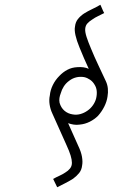

<svg xmlns="http://www.w3.org/2000/svg" viewBox="-20 -763 540 809"><path d="M260 -152 200 -286Q192 -303 189 -323Q186 -343 190 -361Q192 -383 202.5 -404.5Q213 -426 230 -443Q245 -459 264 -469Q283 -479 306 -480Q319 -481 331 -479.5Q343 -478 354 -473Q344 -494 334 -517.5Q324 -541 315 -563Q303 -592 298 -614.5Q293 -637 296 -651Q298 -670 308.5 -683Q319 -696 334 -706Q350 -716 368 -724.5Q386 -733 403 -743Q407 -735 410.5 -726Q414 -717 419 -708Q406 -701 393 -695Q380 -689 369 -681Q356 -673 348 -664Q340 -655 339 -641Q338 -628 345 -606.5Q352 -585 364 -557Q377 -525 395 -487Q413 -449 426 -421Q433 -406 434.5 -389.5Q436 -373 433 -356Q430 -335 419.5 -314Q409 -293 393 -275Q378 -260 358 -250Q338 -240 316 -238Q303 -236 290.5 -238Q278 -240 267 -244L309 -150Q322 -123 325.5 -102Q329 -81 326 -66Q324 -47 313.5 -34Q303 -21 288 -10Q272 0 254.5 9Q237 18 221 26L204 -9Q216 -16 229.5 -22Q243 -28 255 -36Q267 -43 275 -53Q283 -63 283 -77Q283 -90 277.5 -108Q272 -126 260 -152ZM231 -330Q237 -309 251.5 -296.5Q266 -284 286 -281Q303 -278 319 -282.5Q335 -287 349 -297Q362 -306 371.5 -319.5Q381 -333 385 -348Q389 -365 387.5 -380Q386 -395 378 -407Q371 -419 359.5 -427Q348 -435 335 -438Q317 -441 301 -437Q285 -433 272 -423Q258 -413 249 -399Q240 -385 236 -370Q232 -360 230.5 -350Q229 -340 231 -330Z"/></svg>

Font: Josefin Slab
Style: Italic
Weight: 400
Italic angle: -12°
Designer: Santiago Orozco
Foundry: Typemade
Version: Version 2.000